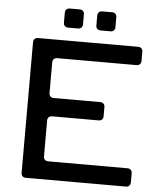

<svg xmlns="http://www.w3.org/2000/svg" viewBox="-60 -952 835 1003"><g transform="rotate(5 358.0 -450.5)"><path d="M662 -709V-661Q662 -650 655.5 -643.5Q649 -637 638 -637H222Q211 -637 204.5 -630.5Q198 -624 198 -613V-452Q198 -441 204.5 -434.5Q211 -428 222 -428H466Q477 -428 483.5 -421.5Q490 -415 490 -404V-356Q490 -345 483.5 -338.5Q477 -332 466 -332H222Q211 -332 204.5 -325.5Q198 -319 198 -308V-120Q198 -109 204.5 -102.5Q211 -96 222 -96H638Q649 -96 655.5 -89.5Q662 -83 662 -72V-24Q662 -13 655.5 -6.5Q649 0 638 0H113Q102 0 95.5 -6.5Q89 -13 89 -24V-709Q89 -720 95.5 -726.5Q102 -733 113 -733H638Q649 -733 655.5 -726.5Q662 -720 662 -709ZM317 -801H265Q254 -801 247.5 -807.5Q241 -814 241 -825V-877Q241 -888 247.5 -894.5Q254 -901 265 -901H317Q328 -901 334.5 -894.5Q341 -888 341 -877V-825Q341 -814 334.5 -807.5Q328 -801 317 -801ZM487 -801H435Q424 -801 417.5 -807.5Q411 -814 411 -825V-877Q411 -888 417.5 -894.5Q424 -901 435 -901H487Q498 -901 504.5 -894.5Q511 -888 511 -877V-825Q511 -814 504.5 -807.5Q498 -801 487 -801Z"/></g></svg>

Font: Shippori Gochic B2 Bold
Style: Regular
Weight: 700
Designer: FONTDASU
Foundry: FONTDASU / Google Inc. / but / Adobe
Version: Version 1.130